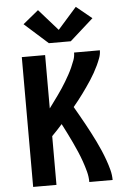

<svg xmlns="http://www.w3.org/2000/svg" viewBox="-64 -1037 727 1083"><g transform="rotate(-5 300.0 -495.5)"><path d="M79 0V-735H211V-433Q224 -451 237 -468.5Q250 -486 262.5 -503.5Q275 -521 287 -539Q299 -557 310 -575.5Q321 -594 331.5 -613Q342 -632 351 -652Q360 -672 367.5 -692.5Q375 -713 375 -735H521Q521 -713 513 -691.5Q505 -670 495.5 -650Q486 -630 475 -610.5Q464 -591 452 -572.5Q440 -554 427 -535.5Q414 -517 401 -499Q388 -481 374 -463.5Q360 -446 346 -429Q361 -403 375.5 -377.5Q390 -352 404 -326.5Q418 -301 431.5 -275Q445 -249 458 -222.5Q471 -196 482.5 -169Q494 -142 504 -114Q514 -86 521.5 -57.5Q529 -29 529 0H397Q397 -30 389 -60Q381 -90 371 -118.5Q361 -147 349 -175Q337 -203 324 -230.5Q311 -258 297.5 -285Q284 -312 270 -339Q256 -323 241 -307Q226 -291 211 -276V0ZM238 -800 105 -919 193 -991 300 -870 407 -991 495 -919 362 -800Z"/></g></svg>

Font: Iosevka Curly XBdEx
Style: Regular
Weight: 800
Width: 7
Monospace: yes
Designer: Belleve Invis
Foundry: Belleve Invis
Version: Version 11.1.0; ttfautohint (v1.8.3)